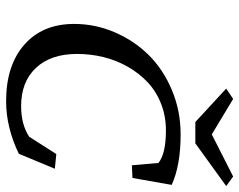

<svg xmlns="http://www.w3.org/2000/svg" viewBox="-100 -700 809 650"><g transform="rotate(90 305.0 -375.5)"><path d="M280.3 -736.3 315.4 -759.8 435.5 -687.5 578.1 -759.8 610.4 -736.3 465.8 -631.8H393.6ZM323.2 8.8Q201.7 8.8 131.6 -53Q61.5 -114.7 61.5 -221.7Q61.5 -292.5 89.4 -357.9Q117.2 -423.3 165.8 -472.9Q214.4 -522.5 284.9 -552.2Q355.5 -582 435.5 -582Q540 -582 606.4 -551.8L583 -418.9L540 -417L532.2 -506.8Q501 -532.2 421.9 -532.2Q373 -532.2 330.8 -515.4Q288.6 -498.5 258.1 -469.5Q227.5 -440.4 205.8 -401.9Q184.1 -363.3 173.6 -320.1Q163.1 -276.9 163.1 -231.4Q163.1 -142.6 210.2 -92.3Q257.3 -42 339.8 -42Q401.9 -42 443.4 -69.3L502 -161.1L551.8 -156.2L501 -34.2Q412.1 8.8 323.2 8.8Z"/></g></svg>

Font: Crimson Pro
Style: Italic
Weight: 400
Italic angle: -12°
Designer: Jacques Le Bailly
Foundry: Baron von Fonthausen
Version: Version 1.003